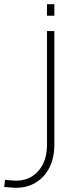

<svg xmlns="http://www.w3.org/2000/svg" viewBox="-80 -648 359 915"><path d="M-4 247Q-17 247 -31.5 245.5Q-46 244 -60 243L-56 209Q-42 210 -28.5 211.5Q-15 213 -4 213Q63 213 103.5 166Q144 119 144 42V-500H179V42Q179 103 156 149.5Q133 196 91.5 221.5Q50 247 -4 247ZM144 -573V-628H179V-573Z"/></svg>

Font: TitilliumWeb ExtraLight
Style: Regular
Weight: 400
Designer: Mohamed Gaber, Accademia di Belle Arti di Urbino and others
Foundry: Kief Type Foundry, Accademia di Belle Arti di Urbino and others
Version: Version 3.000; ttfautohint (v1.8.2)